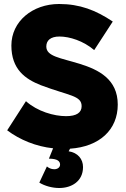

<svg xmlns="http://www.w3.org/2000/svg" viewBox="-20 -734 630 962"><path d="M277 208C338 208 396 175 396 103C396 63 370 31 324 24L331 11C479 1 570 -84 570 -210C570 -338 473 -385 380 -414C283 -444 212 -451 212 -501C212 -531 233 -551 278 -551C329 -551 398 -529 452 -483L545 -626C460 -683 380 -714 276 -714C143 -714 37 -627 37 -506C37 -387 106 -338 185 -307C325 -254 389 -256 389 -202C389 -170 364 -152 311 -152C250 -152 167 -176 110 -227L16 -81C80 -33 161 0 246 9L225 61C270 61 281 75 281 91C281 103 270 114 252 114C236 114 223 107 215 100L177 181C205 198 242 208 277 208Z"/></svg>

Font: Fixel Text ExtraBold
Style: Regular
Weight: 800
Width: 4
Designer: AlfaBravo + MacPaw
Foundry: Kyrylo Tkachov, Marchela Mozhyna, Serhii Makarenko, Maria Weinstein, Zakhar Kryvoshyya
Version: Version 1.211